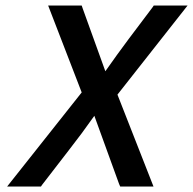

<svg xmlns="http://www.w3.org/2000/svg" viewBox="-20 -678 702 698"><path d="M323 -257Q278 -193 229.5 -131Q181 -69 133 -6L129 0H6L277 -342L155 -658H277L280 -649Q301 -591 321.5 -534Q342 -477 363 -419Q405 -479 448 -536.5Q491 -594 535 -652L539 -658H662L407 -334L538 0H417L413 -9Q390 -72 368 -133Q346 -194 323 -257Z"/></svg>

Font: Codetta
Style: Bold Italic
Weight: 700
Italic angle: -11°
Designer: Ulrich Proeller
Foundry: PROSA GmbH
Version: Version 2.00;September 29, 2018;FontCreator 11.5.0.2427 64-b